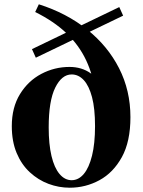

<svg xmlns="http://www.w3.org/2000/svg" viewBox="-20 -858 667 895"><path d="M305 17Q254 17 206 -1Q158 -19 119 -55Q80 -91 57.5 -145Q35 -199 35 -270Q35 -357 73 -419Q111 -481 172.5 -513.5Q234 -546 304 -546Q361 -546 402.5 -516.5Q444 -487 466 -428L426 -415Q415 -506 381.5 -577Q348 -648 289.5 -703.5Q231 -759 144 -802L161 -838Q290 -797 386 -720.5Q482 -644 535 -540Q588 -436 588 -312Q588 -198 548 -125.5Q508 -53 443.5 -18Q379 17 305 17ZM314 -18Q346 -18 370.5 -47Q395 -76 409 -132.5Q423 -189 423 -270Q423 -352 409 -405Q395 -458 370.5 -484.5Q346 -511 314 -511Q268 -511 237.5 -449.5Q207 -388 207 -264Q207 -186 220 -131Q233 -76 257.5 -47Q282 -18 314 -18ZM147 -589 129 -629 536 -825 554 -785Z"/></svg>

Font: Noto Serif SC ExtraLight Black
Style: Regular
Weight: 900
Version: Version 2.002-H1;hotconv 1.1.0;makeotfexe 2.6.0